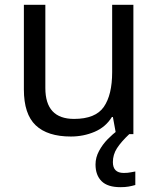

<svg xmlns="http://www.w3.org/2000/svg" viewBox="-20 -556 658 796"><path d="M533 -536V0H461L448 -71H444Q418 -29 372 -9.5Q326 10 274 10Q177 10 128 -36.5Q79 -83 79 -185V-536H168V-191Q168 -63 287 -63Q376 -63 410.5 -113Q445 -163 445 -257V-536ZM448 116Q448 161 493 161Q510 161 521.5 158.5Q533 156 541 155V211Q527 215 513 217.5Q499 220 479 220Q426 220 401 195Q376 170 376 126Q376 97 390.5 70Q405 43 426.5 21Q448 -1 468 -15L516 0Q482 32 465 58.5Q448 85 448 116Z"/></svg>

Font: Noto Sans Sogdian
Style: Regular
Weight: 400
Designer: Monotype Design Team
Foundry: Monotype Imaging Inc.
Version: Version 2.002; ttfautohint (v1.8.4.7-5d5b)